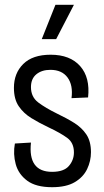

<svg xmlns="http://www.w3.org/2000/svg" viewBox="-20 -768 435 800"><path d="M197 12Q130 12 93.5 -15Q57 -42 45.5 -84Q34 -126 42 -170L109 -174Q96 -52 197 -52Q246 -52 267 -76.5Q288 -101 288 -133Q288 -173 260 -193.5Q232 -214 181 -238Q143 -256 110.5 -276Q78 -296 58 -325.5Q38 -355 38 -402Q38 -463 77 -501.5Q116 -540 191 -540Q272 -540 314 -492.5Q356 -445 347 -362L278 -359Q285 -413 261.5 -445Q238 -477 190 -477Q154 -477 131.5 -458.5Q109 -440 109 -405Q109 -364 139.5 -341Q170 -318 217 -295Q257 -276 289 -256Q321 -236 340 -207.5Q359 -179 359 -134Q359 -97 343 -63.5Q327 -30 291.5 -9Q256 12 197 12ZM214 -605H154L211 -748H288Z"/></svg>

Font: Bricolage Grotesque 12pt Condensed Light
Style: Regular
Weight: 300
Width: 3
Designer: Mathieu Triay
Foundry: Atelier Triay
Version: Version 1.001; ttfautohint (v1.8.4.7-5d5b);gftools[0.9.33.de